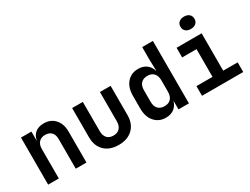

<svg xmlns="http://www.w3.org/2000/svg" viewBox="-66 -1360 2531 1944"><g transform="rotate(-30 1200.0 -388.0)"><path d="M77 0V-550H199V-445H201Q210 -499 248 -529.5Q286 -560 347 -560Q428 -560 476.5 -506Q525 -452 525 -361V0H400V-348Q400 -398 373.5 -425Q347 -452 302 -452Q255 -452 228.5 -424Q202 -396 202 -344V0Z M900 10Q795 10 735 -48.5Q675 -107 675 -208V-550H800V-209Q800 -156 826 -127.5Q852 -99 900 -99Q947 -99 973.5 -127.5Q1000 -156 1000 -209V-550H1125V-208Q1125 -107 1064 -48.5Q1003 10 900 10Z M1450 10Q1370 10 1320 -47Q1270 -104 1270 -200V-349Q1270 -446 1319.5 -503Q1369 -560 1450 -560Q1507 -560 1546 -531.5Q1585 -503 1600 -451H1602L1598 -576V-730H1723V0H1601V-99H1600Q1585 -47 1546.5 -18.5Q1508 10 1450 10ZM1497 -98Q1545 -98 1571.5 -127Q1598 -156 1598 -209V-341Q1598 -394 1571.5 -423Q1545 -452 1497 -452Q1449 -452 1422 -424Q1395 -396 1395 -344V-206Q1395 -154 1422 -126Q1449 -98 1497 -98Z M1876 0V-113H2064V-437H1896V-550H2189V-113H2358V0ZM2118 -642Q2080 -642 2058 -661.5Q2036 -681 2036 -714Q2036 -747 2058 -766.5Q2080 -786 2118 -786Q2156 -786 2178 -766.5Q2200 -747 2200 -714Q2200 -681 2178 -661.5Q2156 -642 2118 -642Z"/></g></svg>

Font: NKDuy Mono
Style: Bold
Weight: 700
Monospace: yes
Designer: NKDuy
Foundry: NKDuy
Version: Version 2.251; ttfautohint (v1.8.4.7-5d5b)